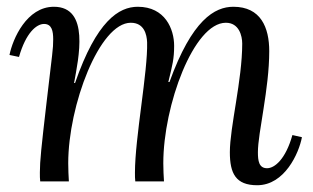

<svg xmlns="http://www.w3.org/2000/svg" viewBox="-20 -531 916 562"><path d="M472.7 -291C484.9 -340.8 489.7 -358.9 489.7 -397C489.7 -445.8 463.4 -511.2 383.3 -511.2C328.1 -511.2 262.7 -470.2 199.7 -288.1H196.8C210 -360.8 243.7 -511.2 137.7 -511.2C58.1 -511.2 17.1 -417 7.8 -370.1L35.6 -364.3C55.7 -435.1 86.9 -460.9 108.9 -460.9C131.8 -460.9 135.7 -439.9 135.7 -416C135.7 -386.2 133.8 -382.3 115.7 -226.1C101.1 -100.1 96.7 -60.1 96.7 -25.9C96.7 -15.1 96.7 -8.8 97.7 0H181.6C180.7 -17.1 179.7 -33.2 179.7 -53.2C179.7 -222.2 271 -464.4 362.8 -464.4C401.9 -464.4 409.7 -430.2 410.6 -407.2C413.1 -323.2 375 -127 375 -25.9C375 -15.1 375 -8.8 376 0H460C459 -17.1 458 -33.2 458 -53.2C458 -222.2 546.9 -464.4 641.1 -464.4C679.7 -464.4 689 -426.3 689 -403.3C689 -297.4 652.8 -158.7 652.8 -85.4C652.8 -23.4 669.9 11.2 732.9 11.2C813 11.2 855 -82.5 863.8 -129.4L835.9 -135.7C815.9 -64.5 783.7 -38.6 761.7 -38.6C737.8 -38.6 734.9 -60.5 734.9 -85.4C734.9 -142.6 768.1 -270.5 768.1 -381.3C768.1 -450.7 743.2 -511.2 663.1 -511.2C608.4 -511.2 542 -473.1 476.1 -291Z"/></svg>

Font: Lora Italic
Style: Regular
Weight: 400
Italic angle: -3°
Designer: Olga Karpushina, Alexei Vanyashin
Foundry: Cyreal
Version: Version 1.011;PS 001.011;hotconv 1.0.70;makeotf.lib2.5.58329